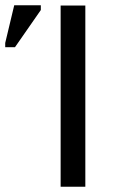

<svg xmlns="http://www.w3.org/2000/svg" viewBox="-32 -709 436 729"><path d="M292 0H198.2V-688H292ZM24.9 -529.8H-12.2V-545.9L22 -689H123V-670.9Z"/></svg>

Font: Libra Sans Modern
Style: Regular
Weight: 400
Foundry: Stefan Peev, Context Ltd
Version: Version 1.000